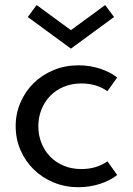

<svg xmlns="http://www.w3.org/2000/svg" viewBox="-20 -745 538 779"><path d="M298.2 14.5Q244.1 14.5 197.5 -4.8Q150.9 -24.1 116.8 -57.5Q82.7 -90.9 63.2 -135.9Q43.6 -180.9 43.6 -232.7Q43.6 -284.5 63.2 -329.5Q82.7 -374.5 116.8 -408Q150.9 -441.4 197.5 -460.7Q244.1 -480 298.2 -480Q344.1 -480 385.5 -466.6Q426.8 -453.2 455.5 -430.5L415.9 -375Q371.4 -406.4 310 -406.4Q270.5 -406.4 238.2 -392.7Q205.9 -379.1 183.2 -355.5Q160.5 -331.8 148 -300.2Q135.5 -268.6 135.5 -232.7Q135.5 -196.8 148 -165.2Q160.5 -133.6 183.2 -110Q205.9 -86.4 238.2 -72.7Q270.5 -59.1 310 -59.1Q371.4 -59.1 415.9 -90.5L455.5 -35Q426.8 -12.3 385.5 1.1Q344.1 14.5 298.2 14.5ZM267.7 -547.7 92.7 -675.9 128.6 -724.5 267.7 -622.7 406.8 -724.5 442.7 -675.9Z"/></svg>

Font: Spartan Med
Style: Regular
Weight: 500
Designer: Matt Bailey, Mirko Velimirovic
Foundry: Matt Bailey
Version: Version 1.005